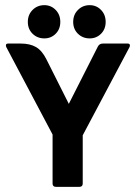

<svg xmlns="http://www.w3.org/2000/svg" viewBox="-20 -725 525 745"><path d="M88 -640Q88 -668 106.5 -686.5Q125 -705 152 -705Q178 -705 196 -686.5Q214 -668 214 -640Q214 -612 196 -594Q178 -576 152 -576Q125 -576 106.5 -594Q88 -612 88 -640ZM264 -640Q264 -668 282.5 -686.5Q301 -705 328 -705Q354 -705 372 -686.5Q390 -668 390 -640Q390 -612 372 -594Q354 -576 328 -576Q301 -576 282.5 -594Q264 -612 264 -640ZM184 -203 4 -543Q2 -548 3.5 -552Q5 -556 12 -556H61Q96 -556 119.5 -542.5Q143 -529 160 -495L247 -322L359 -543Q365 -556 379 -556H475Q482 -556 483.5 -552Q485 -548 483 -543L301 -200V-13Q301 0 288 0H197Q184 0 184 -13Z"/></svg>

Font: Zain ExtraBold
Style: Regular
Weight: 800
Designer: Zain,Boutros
Foundry: Mobile Telecommunications Company (Zain), 2024
Version: Version 1.50; ttfautohint (v1.8.4)